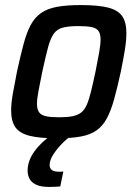

<svg xmlns="http://www.w3.org/2000/svg" viewBox="-20 -538 543 758"><path d="M205 8Q136 8 96.5 -2Q57 -12 40.5 -36Q24 -60 24 -102Q24 -130 30.5 -167.5Q37 -205 47 -255Q61 -319 73 -364Q85 -409 101 -439Q117 -469 142 -486.5Q167 -504 205 -511Q243 -518 299 -518Q368 -518 407 -508Q446 -498 462.5 -474Q479 -450 479 -407Q479 -379 473 -341.5Q467 -304 457 -255Q443 -191 430.5 -146Q418 -101 402 -71Q386 -41 361.5 -23.5Q337 -6 299 1Q261 8 205 8ZM214 -75Q245 -75 265.5 -79Q286 -83 299.5 -93Q313 -103 322 -123Q331 -143 339 -175.5Q347 -208 357 -255Q366 -300 371.5 -331Q377 -362 377 -382Q377 -404 369 -415.5Q361 -427 342 -431Q323 -435 290 -435Q251 -435 228 -429Q205 -423 192 -404.5Q179 -386 169.5 -350.5Q160 -315 147 -255Q138 -210 132 -179Q126 -148 126 -128Q126 -106 134.5 -94.5Q143 -83 162 -79Q181 -75 214 -75ZM174 200Q142 200 123.5 191.5Q105 183 97 168.5Q89 154 89 136Q89 97 116 59.5Q143 22 190 -10L259 0Q242 11 223 31Q204 51 190 72.5Q176 94 176 114Q176 126 184.5 133Q193 140 215 140Q218 140 220.5 140Q223 140 230 139L218 198Q208 199 196 199.5Q184 200 174 200Z"/></svg>

Font: Saira SemiCondensed Medium
Style: Italic
Weight: 500
Width: 4
Italic angle: -12°
Designer: Hector Gatti with collaboration of the Omnibus-Type team
Foundry: Omnibus-Type
Version: Version 1.101